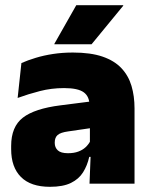

<svg xmlns="http://www.w3.org/2000/svg" viewBox="-20 -708 578 740"><path d="M498.5 0H325L330 -126L326.5 -130.5V-283.5L325 -301.5Q325 -336 302.8 -352.2Q280.5 -368.5 227 -368.5Q178.5 -368.5 133.8 -357Q89 -345.5 48 -330.5L62.5 -465Q87.5 -476 118 -485.2Q148.5 -494.5 184.5 -500Q220.5 -505.5 261 -505.5Q329.5 -505.5 375.2 -489.8Q421 -474 448 -445.2Q475 -416.5 486.8 -377Q498.5 -337.5 498.5 -290ZM172.5 12Q98.5 12 60.8 -25.8Q23 -63.5 23 -133V-145.5Q23 -219.5 68.2 -254.5Q113.5 -289.5 213 -302L338.5 -318L349 -217L242.5 -201.5Q213.5 -197.5 202.2 -187.8Q191 -178 191 -159V-157Q191 -139.5 202.8 -128.5Q214.5 -117.5 242 -117.5Q265 -117.5 281.8 -123.8Q298.5 -130 309.8 -140.5Q321 -151 327.5 -163.5L352.5 -103.5H324Q316.5 -70 300.2 -44Q284 -18 253.5 -3Q223 12 172.5 12ZM189.5 -539 274 -688H455V-686L333 -537.5H189.5Z"/></svg>

Font: Anek Devanagari ExtraBold
Style: Regular
Weight: 800
Designer: Kailash Malviya (Devanagari) & Yesha Goshar (Latin)
Foundry: Ek Type
Version: Version 1.003